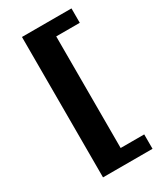

<svg xmlns="http://www.w3.org/2000/svg" viewBox="-225 -895 926 1089"><g transform="rotate(-30 238.0 -350.5)"><path d="M112.3 -809.6H436.5V-715.3H282.2V15.6H436.5V109.9H112.3Z"/></g></svg>

Font: Goblin One
Style: Regular
Weight: 400
Designer: Riccardo De Franceschi
Foundry: Sorkin Type Co.
Version: Version 1.001